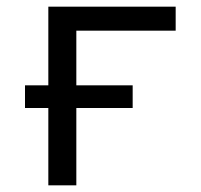

<svg xmlns="http://www.w3.org/2000/svg" viewBox="-20 -556 603 576"><path d="M125 0V-232H55V-300H125V-536H507V-464H209V-300H378V-232H209V0Z"/></svg>

Font: Noto Sans Mono SemiCondensed
Style: Regular
Weight: 400
Width: 4
Designer: Monotype Design Team
Foundry: Monotype Imaging Inc.
Version: Version 2.014